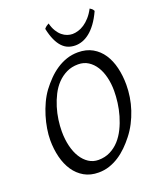

<svg xmlns="http://www.w3.org/2000/svg" viewBox="-154 -922 852 1031"><g transform="rotate(-20 272.5 -407.0)"><path d="M457 -369.1Q457 -410.2 448.2 -446.5Q439.5 -482.9 422.4 -510Q405.3 -537.1 380.4 -553Q355.5 -568.8 323.2 -568.8Q286.1 -568.8 256.6 -554.4Q227.1 -540 204.1 -516.1Q181.2 -492.2 165 -460.4Q148.9 -428.7 138.4 -394.5Q127.9 -360.4 123 -325.4Q118.2 -290.5 118.2 -259.8Q118.2 -214.4 127.7 -175.5Q137.2 -136.7 154.8 -108.6Q172.4 -80.6 197 -64.7Q221.7 -48.8 252 -48.8Q289.6 -48.8 319.6 -64Q349.6 -79.1 372.3 -104.2Q395 -129.4 411.1 -162.4Q427.2 -195.3 437.5 -231Q447.8 -266.6 452.4 -302.2Q457 -337.9 457 -369.1ZM529.8 -377.9Q529.8 -343.3 524.2 -307.6Q518.6 -272 507.1 -237.3Q495.6 -202.6 478.8 -170.2Q461.9 -137.7 439.9 -109.9Q419.4 -83.5 396.2 -60.8Q373 -38.1 346.9 -21.2Q320.8 -4.4 291.7 5.4Q262.7 15.1 230 15.1Q183.1 15.1 148.2 -4.9Q113.3 -24.9 90.1 -59.3Q66.9 -93.8 55.4 -139.6Q43.9 -185.5 43.9 -236.8Q43.9 -267.6 49.6 -302Q55.2 -336.4 65.7 -370.8Q76.2 -405.3 91.3 -437.7Q106.4 -470.2 126 -497.1Q146.5 -524.4 170.2 -548.6Q193.8 -572.8 220.9 -590.8Q248 -608.9 278.8 -619.4Q309.6 -629.9 344.2 -629.9Q392.1 -629.9 427.2 -609.9Q462.4 -589.8 485.1 -555.4Q507.8 -521 518.8 -475.1Q529.8 -429.2 529.8 -377.9ZM505.4 -808.1Q487.3 -768.6 467.5 -741.9Q447.8 -715.3 427.2 -699.2Q406.7 -683.1 386.2 -676Q365.7 -668.9 346.2 -668.9Q324.7 -668.9 305.9 -676Q287.1 -683.1 271.5 -699.5Q255.9 -715.8 243.7 -742.4Q231.4 -769 223.1 -808.1Q230 -816.4 236.3 -820.8Q242.7 -825.2 250 -829.1Q256.8 -802.2 268.3 -783.7Q279.8 -765.1 293.7 -753.7Q307.6 -742.2 322.8 -737.1Q337.9 -731.9 352.1 -731.9Q367.2 -731.9 384.8 -737.1Q402.3 -742.2 419.7 -753.7Q437 -765.1 453.6 -783.7Q470.2 -802.2 484.4 -829.1Q491.2 -825.2 495.8 -821.3Q500.5 -817.4 505.4 -808.1Z"/></g></svg>

Font: GentiumAlt
Style: Italic
Weight: 400
Italic angle: -7°
Designer: J. Victor Gaultney
Version: Version 1.02; 2005; OFL release